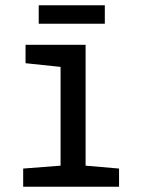

<svg xmlns="http://www.w3.org/2000/svg" viewBox="-20 -709 540 729"><path d="M68 0V-69L210 -80V-455L77 -469V-539H305V-80L432 -69V0ZM127 -619V-689H378V-619Z"/></svg>

Font: Noto Sans Mono ExtraCondensed Medium
Style: Regular
Weight: 500
Width: 2
Designer: Monotype Design Team
Foundry: Monotype Imaging Inc.
Version: Version 2.014